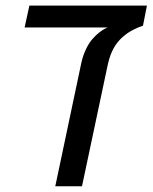

<svg xmlns="http://www.w3.org/2000/svg" viewBox="-20 -650 533 670"><path d="M172.9 0 263.7 -430.2Q269 -455.1 279.8 -477.8Q290.5 -500.5 303.7 -515.1Q314 -526.9 325.9 -536.4Q337.9 -545.9 349.1 -551.3L355.5 -554.2H65.9L82.5 -630.4H492.7L479 -560.5Q461.9 -554.7 444.1 -545.7Q426.3 -536.6 408.7 -521.5Q389.6 -504.9 376.7 -481.9Q363.8 -459 356.4 -425.8L266.1 0Z"/></svg>

Font: Open Sans SemiCondensed Medium
Style: Italic
Weight: 500
Width: 4
Italic angle: -12°
Designer: Monotype Design Team
Foundry: Monotype Imaging Inc.
Version: Version 3.000